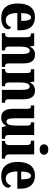

<svg xmlns="http://www.w3.org/2000/svg" viewBox="1160 -1970 820 3181"><g transform="rotate(90 1570.5 -380.0)"><path d="M276 10C412 10 465 -53 465 -107C465 -130 449 -146 430 -152C410 -103 375 -65 315 -65C238 -65 198 -124 196 -257H482V-308C482 -466 400 -549 266 -549C121 -549 38 -453 38 -265C38 -91 116 10 276 10ZM327 -321H198C198 -427 227 -484 270 -484C310 -484 328 -423 327 -321Z M530 0H815V-54H811C772 -54 753 -63 753 -120V-308C753 -388 769 -462 820 -462C863 -462 875 -412 875 -327V0H1089V-54H1085C1046 -54 1031 -63 1031 -125V-356C1031 -491 981 -549 888 -549C814 -549 778 -516 754 -466H750L738 -536H534V-482H538C577 -482 597 -473 597 -417V-123C597 -63 574 -54 535 -54H530Z M1124 0H1409V-54H1405C1366 -54 1347 -63 1347 -120V-308C1347 -388 1363 -462 1414 -462C1457 -462 1469 -412 1469 -327V0H1683V-54H1679C1640 -54 1625 -63 1625 -125V-356C1625 -491 1575 -549 1482 -549C1408 -549 1372 -516 1348 -466H1344L1332 -536H1128V-482H1132C1171 -482 1191 -473 1191 -417V-123C1191 -63 1168 -54 1129 -54H1124Z M1932 10C1994 10 2035 -16 2062 -70H2066L2089 0H2280V-54H2270C2238 -54 2217 -59 2217 -117V-536H2007V-482H2010C2042 -482 2061 -476 2061 -419V-228C2061 -136 2042 -77 1995 -77C1951 -77 1940 -125 1940 -219V-536H1728V-482H1731C1775 -482 1783 -468 1783 -411V-188C1783 -53 1826 10 1932 10Z M2457 -626C2504 -626 2544 -650 2544 -698C2544 -748 2504 -770 2457 -770C2409 -770 2372 -748 2372 -698C2372 -650 2409 -626 2457 -626ZM2315 0H2608V-54H2598C2564 -54 2539 -69 2539 -126V-536H2311V-482H2326C2359 -482 2384 -467 2384 -414V-127C2384 -70 2360 -54 2325 -54H2315Z M2901 10C3037 10 3090 -53 3090 -107C3090 -130 3074 -146 3055 -152C3035 -103 3000 -65 2940 -65C2863 -65 2823 -124 2821 -257H3107V-308C3107 -466 3025 -549 2891 -549C2746 -549 2663 -453 2663 -265C2663 -91 2741 10 2901 10ZM2952 -321H2823C2823 -427 2852 -484 2895 -484C2935 -484 2953 -423 2952 -321Z"/></g></svg>

Font: Noto Serif Myanmar Condensed ExtraBold
Style: Regular
Weight: 800
Width: 3
Designer: Ben Mitchell and the Monotype Design Team
Foundry: Monotype Imaging Inc.
Version: Version 2.106